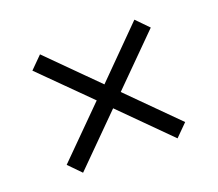

<svg xmlns="http://www.w3.org/2000/svg" viewBox="-80 -676 719 634"><g transform="rotate(-20 279.5 -358.5)"><path d="M113 -150 71 -193 237 -359 71 -524 113 -566 279 -400 445 -567 487 -524 321 -358 487 -192 445 -150 279 -316Z"/></g></svg>

Font: Noto Serif Tamil
Style: Italic
Weight: 400
Italic angle: -12°
Designer: Indian Type Foundry, Tom Grace, and the Monotype Design Team
Foundry: Monotype Imaging Inc.
Version: Version 2.003